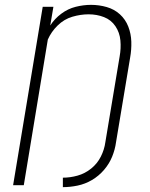

<svg xmlns="http://www.w3.org/2000/svg" viewBox="-20 -763 616 791"><path d="M239 8Q269 8 300 1.5Q331 -5 359 -21.5Q387 -38 408.5 -63Q430 -88 442 -117.5Q454 -147 458 -177L516 -525Q522 -558 521 -591Q520 -624 508.5 -653.5Q497 -683 474 -704Q451 -725 419.5 -734Q388 -743 355 -743Q324 -743 292 -735Q260 -727 232.5 -706.5Q205 -686 187 -658L200 -735H156L34 0H78L177 -600Q191 -632 217.5 -658Q244 -684 278 -694Q312 -704 345 -704Q379 -704 408.5 -692.5Q438 -681 455.5 -655Q473 -629 476 -596.5Q479 -564 473 -531L414 -177Q410 -147 395.5 -118Q381 -89 355.5 -68.5Q330 -48 299.5 -39.5Q269 -31 239 -31Z"/></svg>

Font: Iosevka Sparkle Extralight
Style: Italic
Weight: 200
Italic angle: -9°
Designer: Belleve Invis
Foundry: Belleve Invis
Version: Version 4.5.0; ttfautohint (v1.8.3)